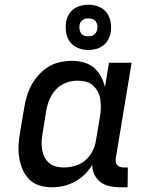

<svg xmlns="http://www.w3.org/2000/svg" viewBox="-20 -786 640 814"><path d="M200 8Q172 8 146.5 0Q121 -8 103 -26.5Q85 -45 75 -69.5Q65 -94 61 -120.5Q57 -147 59 -175Q61 -203 66 -231L83 -331Q87 -356 94.5 -380.5Q102 -405 114.5 -427.5Q127 -450 145.5 -470Q164 -490 186.5 -503.5Q209 -517 234.5 -522.5Q260 -528 285 -528Q310 -528 334.5 -521.5Q359 -515 377.5 -499.5Q396 -484 407.5 -462.5Q419 -441 425 -417L442 -520H538L471 -116Q470 -108 471 -100Q472 -92 476.5 -86.5Q481 -81 488.5 -78.5Q496 -76 504 -76H522L521 8H490Q467 8 445.5 3.5Q424 -1 407 -13.5Q390 -26 380.5 -45.5Q371 -65 371 -87Q358 -65 339 -46.5Q320 -28 297 -15.5Q274 -3 249 2.5Q224 8 200 8ZM251 -76Q274 -76 298.5 -83Q323 -90 342 -106.5Q361 -123 372.5 -146Q384 -169 387 -192L404 -292Q407 -310 407.5 -328.5Q408 -347 405.5 -364Q403 -381 395 -396.5Q387 -412 374.5 -423.5Q362 -435 345 -439.5Q328 -444 309 -444Q293 -444 277 -440.5Q261 -437 245.5 -428.5Q230 -420 218 -407.5Q206 -395 197.5 -380Q189 -365 184 -349Q179 -333 176 -317L160 -217Q157 -200 156.5 -183Q156 -166 159 -149.5Q162 -133 169.5 -118.5Q177 -104 189.5 -94Q202 -84 218 -80Q234 -76 251 -76ZM355 -574Q332 -574 311 -582.5Q290 -591 277 -608Q264 -625 260.5 -647.5Q257 -670 260 -693Q263 -709 271.5 -724Q280 -739 293.5 -748.5Q307 -758 323 -762Q339 -766 355 -766Q378 -766 399 -757.5Q420 -749 432.5 -732Q445 -715 449 -692.5Q453 -670 449 -647Q446 -631 437.5 -616Q429 -601 415.5 -591.5Q402 -582 386.5 -578Q371 -574 355 -574ZM354 -632Q361 -632 367.5 -633.5Q374 -635 379 -639Q384 -643 387.5 -648.5Q391 -654 392 -661Q394 -670 392.5 -679Q391 -688 386 -695Q381 -702 372.5 -705Q364 -708 355 -708Q348 -708 341.5 -706.5Q335 -705 330 -701Q325 -697 321.5 -691.5Q318 -686 317 -679Q316 -670 317.5 -661Q319 -652 323.5 -645Q328 -638 336.5 -635Q345 -632 354 -632Z"/></svg>

Font: Iosevka Etoile Medium
Style: Italic
Weight: 500
Italic angle: -9°
Designer: Belleve Invis
Foundry: Belleve Invis
Version: Version 22.1.2; ttfautohint (v1.8.4)